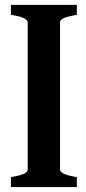

<svg xmlns="http://www.w3.org/2000/svg" viewBox="-20 -762 350 782"><path d="M224.6 -70.3Q224.6 -63 238.8 -55.2Q252.9 -47.4 293 -40.5V0H24.4V-40.5Q66.4 -47.9 79.6 -55.2Q92.8 -62.5 92.8 -70.3V-671.9Q92.8 -679.2 78.6 -687.3Q64.5 -695.3 24.4 -701.7V-742.2H293V-701.7Q251 -694.3 237.8 -687.3Q224.6 -680.2 224.6 -671.9Z"/></svg>

Font: Gentium Book Plus
Style: Bold
Weight: 700
Designer: Victor Gaultney, Annie Olsen, Iska Routamaa, Becca Hirsbrunner
Foundry: SIL International
Version: Version 6.101